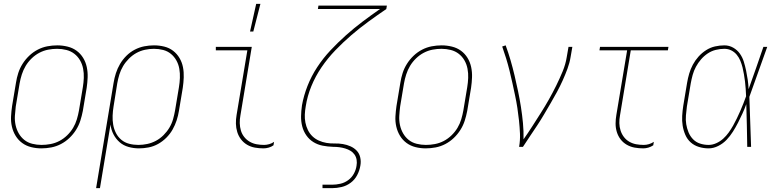

<svg xmlns="http://www.w3.org/2000/svg" viewBox="-20 -764 4040 999"><path d="M195 8Q168 8 142 1.5Q116 -5 95.5 -20Q75 -35 61.5 -57Q48 -79 42 -105Q36 -131 37.5 -158.5Q39 -186 43 -213L63 -333Q67 -359 75 -384Q83 -409 97.5 -432Q112 -455 132 -474Q152 -493 176 -505.5Q200 -518 226 -523Q252 -528 278 -528Q305 -528 331.5 -521.5Q358 -515 378.5 -500Q399 -485 412.5 -463Q426 -441 431.5 -415Q437 -389 436 -361.5Q435 -334 431 -307L411 -187Q406 -161 398 -136Q390 -111 375.5 -88Q361 -65 341 -46Q321 -27 297 -14.5Q273 -2 247 3Q221 8 195 8ZM196 -10Q219 -10 243 -14.5Q267 -19 289 -30.5Q311 -42 329.5 -60Q348 -78 360.5 -99Q373 -120 380 -143.5Q387 -167 391 -190L411 -310Q415 -334 416 -358.5Q417 -383 412.5 -406.5Q408 -430 396.5 -450Q385 -470 367 -484Q349 -498 325.5 -504Q302 -510 277 -510Q254 -510 230.5 -505.5Q207 -501 185 -489.5Q163 -478 144.5 -460Q126 -442 113.5 -421Q101 -400 93.5 -376.5Q86 -353 82 -330L62 -210Q59 -186 57.5 -161.5Q56 -137 61 -113.5Q66 -90 77.5 -70Q89 -50 106.5 -36Q124 -22 147.5 -16Q171 -10 196 -10Z M480 215 571 -333Q575 -358 583 -383Q591 -408 604.5 -431Q618 -454 637.5 -473.5Q657 -493 681 -505.5Q705 -518 730.5 -523Q756 -528 781 -528Q809 -528 835 -521.5Q861 -515 881 -499.5Q901 -484 914 -462Q927 -440 932 -414.5Q937 -389 936 -361.5Q935 -334 931 -307L911 -187Q907 -162 899 -137.5Q891 -113 878 -90Q865 -67 845.5 -47.5Q826 -28 802.5 -15Q779 -2 753.5 3Q728 8 703 8Q675 8 648.5 0.5Q622 -7 602.5 -24Q583 -41 570.5 -65Q558 -89 555 -116L500 215ZM700 -10Q723 -10 746.5 -15Q770 -20 791.5 -31.5Q813 -43 831 -61Q849 -79 861.5 -100Q874 -121 880.5 -144Q887 -167 891 -190L911 -310Q915 -334 916 -358.5Q917 -383 913 -406Q909 -429 898 -449Q887 -469 869.5 -483.5Q852 -498 829 -504Q806 -510 781 -510Q758 -510 734.5 -505Q711 -500 690 -488.5Q669 -477 651 -459Q633 -441 620.5 -420Q608 -399 601 -376Q594 -353 590 -330L571 -211Q567 -187 566 -162.5Q565 -138 569 -115Q573 -92 583.5 -71.5Q594 -51 611.5 -36.5Q629 -22 652 -16Q675 -10 700 -10Z M1351 8Q1328 8 1306 4Q1284 0 1265.5 -11Q1247 -22 1234 -39Q1221 -56 1214.5 -77Q1208 -98 1207.5 -120.5Q1207 -143 1211 -166L1267 -502H1103V-520H1290L1231 -164Q1227 -143 1227.5 -123Q1228 -103 1233.5 -84.5Q1239 -66 1251 -51Q1263 -36 1279.5 -26.5Q1296 -17 1315 -13.5Q1334 -10 1354 -10Q1367 -10 1381 -14Q1395 -18 1406 -26L1403 -8Q1392 0 1378 4Q1364 8 1351 8ZM1281 -600 1313 -744H1335L1298 -600Z M1658 215V197H1708Q1729 197 1751 192Q1773 187 1791.5 173.5Q1810 160 1821 140Q1832 120 1835 99Q1838 83 1835.5 67.5Q1833 52 1824.5 40Q1816 28 1803.5 20.5Q1791 13 1776 8.5Q1761 4 1745.5 2Q1730 0 1714 0H1713Q1685 -1 1659 -6Q1633 -11 1611 -24.5Q1589 -38 1574 -59.5Q1559 -81 1552.5 -106.5Q1546 -132 1546.5 -159.5Q1547 -187 1551 -214V-215Q1560 -266 1580 -317Q1600 -368 1630.5 -414.5Q1661 -461 1699.5 -502Q1738 -543 1780 -580.5Q1822 -618 1866.5 -651.5Q1911 -685 1957 -717H1634L1637 -735H1993L1990 -717Q1943 -685 1897 -651.5Q1851 -618 1808 -581Q1765 -544 1725 -502.5Q1685 -461 1653 -414Q1621 -367 1600 -315.5Q1579 -264 1571 -212Q1567 -190 1566 -168.5Q1565 -147 1569 -126.5Q1573 -106 1582 -87.5Q1591 -69 1605.5 -55Q1620 -41 1639 -32.5Q1658 -24 1678.5 -20.5Q1699 -17 1721 -17.5Q1743 -18 1764 -14.5Q1785 -11 1804 -2.5Q1823 6 1836.5 20.5Q1850 35 1854.5 56Q1859 77 1855 98Q1851 123 1838.5 147Q1826 171 1804.5 187Q1783 203 1757.5 209Q1732 215 1708 215Z M2195 8Q2168 8 2142 1.5Q2116 -5 2095.5 -20Q2075 -35 2061.5 -57Q2048 -79 2042 -105Q2036 -131 2037.5 -158.5Q2039 -186 2043 -213L2063 -333Q2067 -359 2075 -384Q2083 -409 2097.5 -432Q2112 -455 2132 -474Q2152 -493 2176 -505.5Q2200 -518 2226 -523Q2252 -528 2278 -528Q2305 -528 2331.5 -521.5Q2358 -515 2378.5 -500Q2399 -485 2412.5 -463Q2426 -441 2431.5 -415Q2437 -389 2436 -361.5Q2435 -334 2431 -307L2411 -187Q2406 -161 2398 -136Q2390 -111 2375.5 -88Q2361 -65 2341 -46Q2321 -27 2297 -14.5Q2273 -2 2247 3Q2221 8 2195 8ZM2196 -10Q2219 -10 2243 -14.5Q2267 -19 2289 -30.5Q2311 -42 2329.5 -60Q2348 -78 2360.5 -99Q2373 -120 2380 -143.5Q2387 -167 2391 -190L2411 -310Q2415 -334 2416 -358.5Q2417 -383 2412.5 -406.5Q2408 -430 2396.5 -450Q2385 -470 2367 -484Q2349 -498 2325.5 -504Q2302 -510 2277 -510Q2254 -510 2230.5 -505.5Q2207 -501 2185 -489.5Q2163 -478 2144.5 -460Q2126 -442 2113.5 -421Q2101 -400 2093.5 -376.5Q2086 -353 2082 -330L2062 -210Q2059 -186 2057.5 -161.5Q2056 -137 2061 -113.5Q2066 -90 2077.5 -70Q2089 -50 2106.5 -36Q2124 -22 2147.5 -16Q2171 -10 2196 -10Z M2681 0Q2687 -35 2685.5 -69Q2684 -103 2680.5 -136Q2677 -169 2672 -202Q2667 -235 2660 -267.5Q2653 -300 2646 -332.5Q2639 -365 2631 -397Q2623 -429 2613.5 -460Q2604 -491 2593 -522L2611 -528Q2625 -490 2636.5 -450.5Q2648 -411 2657.5 -370.5Q2667 -330 2675.5 -289.5Q2684 -249 2690.5 -207.5Q2697 -166 2701 -124Q2705 -82 2704 -39Q2728 -73 2750 -107.5Q2772 -142 2794 -176.5Q2816 -211 2836 -246.5Q2856 -282 2874 -318.5Q2892 -355 2907.5 -392.5Q2923 -430 2929 -468L2938 -520H2958L2949 -468Q2944 -437 2932.5 -406Q2921 -375 2907.5 -345Q2894 -315 2878 -285.5Q2862 -256 2845 -227Q2828 -198 2811 -169Q2794 -140 2775.5 -112Q2757 -84 2738 -56Q2719 -28 2701 0Z M3327 8Q3304 8 3282 4Q3260 0 3241 -11Q3222 -22 3209 -39Q3196 -56 3189.5 -77Q3183 -98 3183 -120.5Q3183 -143 3187 -166L3243 -502H3099L3102 -520H3458L3455 -502H3262L3206 -164Q3202 -143 3202.5 -123Q3203 -103 3209 -84.5Q3215 -66 3226.5 -51Q3238 -36 3254.5 -26.5Q3271 -17 3290 -13.5Q3309 -10 3330 -10Q3343 -10 3356.5 -14Q3370 -18 3382 -26L3379 -8Q3367 0 3353.5 4Q3340 8 3327 8Z M3667 8Q3641 8 3616.5 0.5Q3592 -7 3574 -23Q3556 -39 3546 -62Q3536 -85 3532 -110Q3528 -135 3529.5 -161Q3531 -187 3535 -213L3555 -333Q3559 -357 3566 -381Q3573 -405 3585 -427.5Q3597 -450 3614.5 -469.5Q3632 -489 3654 -503Q3676 -517 3700.5 -522.5Q3725 -528 3749 -528Q3774 -528 3795 -516Q3816 -504 3829.5 -485Q3843 -466 3850 -443.5Q3857 -421 3862 -397Q3867 -373 3870.5 -349Q3874 -325 3875 -300Q3895 -355 3914 -410Q3933 -465 3952 -520H3972Q3948 -455 3925.5 -390Q3903 -325 3879 -260Q3882 -195 3883.5 -130Q3885 -65 3888 0H3868Q3867 -55 3866 -110.5Q3865 -166 3863 -222Q3854 -197 3843 -173Q3832 -149 3820 -125.5Q3808 -102 3793.5 -79Q3779 -56 3760.5 -36.5Q3742 -17 3717 -4.5Q3692 8 3667 8ZM3667 -10Q3687 -10 3707 -19Q3727 -28 3743 -42.5Q3759 -57 3771.5 -74.5Q3784 -92 3794.5 -110.5Q3805 -129 3814 -148Q3823 -167 3831.5 -186Q3840 -205 3847.5 -224.5Q3855 -244 3862 -263Q3861 -282 3860 -301Q3859 -320 3856.5 -339Q3854 -358 3851 -376.5Q3848 -395 3843.5 -413Q3839 -431 3832 -448Q3825 -465 3813.5 -479Q3802 -493 3785.5 -501.5Q3769 -510 3749 -510Q3727 -510 3704.5 -504.5Q3682 -499 3662.5 -486Q3643 -473 3627.5 -455Q3612 -437 3601 -416.5Q3590 -396 3584 -374Q3578 -352 3574 -330L3554 -210Q3551 -187 3549 -163.5Q3547 -140 3550.5 -118Q3554 -96 3562.5 -75.5Q3571 -55 3586 -39.5Q3601 -24 3622.5 -17Q3644 -10 3667 -10Z"/></svg>

Font: Iosevka Thin Oblique
Style: Regular
Weight: 100
Italic angle: -9°
Monospace: yes
Designer: Belleve Invis
Foundry: Belleve Invis
Version: Version 32.5.0; ttfautohint (v1.8.4)